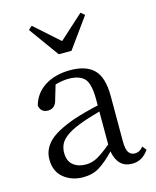

<svg xmlns="http://www.w3.org/2000/svg" viewBox="-120 -878 792 974"><g transform="rotate(-15 276.0 -391.0)"><path d="M303 -621H236L122 -779L141 -796L270 -681L397 -796L417 -779ZM360 -114V-287Q294 -269 248 -251Q200 -232 175 -212.5Q150 -193 141.5 -172.5Q133 -152 133 -132Q133 -87 159 -66Q185 -45 225 -45Q257 -45 285.5 -60.5Q314 -76 360 -114ZM524 -59 541 -38Q507 12 454 12Q378 12 362 -77Q318 -31 281.5 -8.5Q245 14 196 14Q136 14 94 -20Q52 -54 52 -118Q52 -168 89.5 -207.5Q127 -247 227 -283Q288 -303 360 -319V-351Q360 -434 334 -461Q308 -488 251 -488Q220 -488 181 -477L159 -403Q149 -359 110 -359Q73 -359 66 -397Q83 -459 137.5 -493.5Q192 -528 271 -528Q354 -528 395 -487Q436 -446 436 -348V-111Q436 -68 447.5 -51.5Q459 -35 479 -35Q506 -35 524 -59Z"/></g></svg>

Font: Han-Nom Khai
Style: Regular
Weight: 400
Version: Version 1.200;June 22, 2023;FontCreator 14.0.0.2814 64-bit